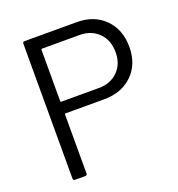

<svg xmlns="http://www.w3.org/2000/svg" viewBox="-128 -807 847 912"><g transform="rotate(-20 296.0 -350.5)"><path d="M555 -505Q555 -418 500.5 -365Q446 -312 357 -312H162Q158 -312 158 -308V-10Q158 0 148 0H97Q87 0 87 -10V-691Q87 -701 97 -701H360Q448 -701 501.5 -647Q555 -593 555 -505ZM485 -504Q485 -565 448 -602Q411 -639 352 -639H162Q158 -639 158 -635V-375Q158 -371 162 -371H352Q411 -371 448 -407.5Q485 -444 485 -504Z"/></g></svg>

Font: Amber EN
Style: Regular
Weight: 400
Designer: Jeremy Tribby
Foundry: Tribby Type Co.
Version: Version 1.403 November 24, 2021